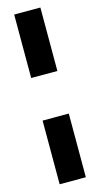

<svg xmlns="http://www.w3.org/2000/svg" viewBox="-128 -706 472 906"><g transform="rotate(-15 108.0 -253.5)"><path d="M44 161V-150H172V161ZM44 -358V-668H172V-358Z"/></g></svg>

Font: Atkinson Hyperlegible Pro
Style: Bold
Weight: 700
Designer: Elliott Scott, Megan Eiswerth, Linus Boman, Theodore Petrosky, Jacob Perez
Foundry: Braille Institute
Version: Version 1.5.1